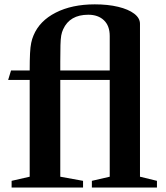

<svg xmlns="http://www.w3.org/2000/svg" viewBox="-20 -840 744 860"><path d="M32 0V-30L113 -48.5V-482H16.5L29.5 -524.5H113Q113 -572 114.5 -601Q116 -630 119.8 -648Q123.5 -666 130 -681Q157 -746.5 229.8 -783.5Q302.5 -820.5 404.5 -820.5Q463.5 -820.5 509.2 -809.5Q555 -798.5 581 -778.8Q607 -759 607 -733.5V-48.5L683 -30V0H391.5V-30L471.5 -48.5V-482H250V-48.5L352 -30V0ZM250 -524.5H471.5V-678.5Q471.5 -724.5 445.5 -749.2Q419.5 -774 375.5 -774Q292.5 -774 263 -709Q257 -696.5 254.2 -680.8Q251.5 -665 250.8 -638Q250 -611 250 -564.5Z"/></svg>

Font: Libre Caslon Text SemiBold
Style: Regular
Weight: 600
Designer: Pablo Impallari, Rodrigo Fuenzalida, Katja Schimmel
Foundry: Pablo Impallari, Rodrigo Fuenzalida
Version: Version 2.000